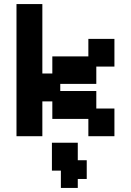

<svg xmlns="http://www.w3.org/2000/svg" viewBox="-20 -658 643 943"><path d="M61 11V-638H188V-297H237V-381H414V-467H542V-331H453V-246H276V-211H453V-125H542V11H414V-74H237V-160H188V11ZM279 265V201V200V180H235V43H362V129H406V221H362V265Z"/></svg>

Font: Pixelify Sans
Style: Bold
Weight: 700
Designer: Stefie Justprince
Foundry: Typecalism Foundryline
Version: Version 1.000